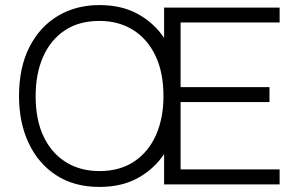

<svg xmlns="http://www.w3.org/2000/svg" viewBox="-20 -727 1166 757"><path d="M372 10Q272.5 10 201.8 -36Q131 -82 93 -162.8Q55 -243.5 55 -348Q55 -461 96 -541.5Q137 -622 208.5 -664.5Q280 -707 372 -707Q460.5 -707 524.2 -671.5Q588 -636 627 -577.5V-697H1082.5V-638.5H692V-383.5H1042.5V-324.5H692V-59H1082.5V0H627V-119.5Q588 -61 524.2 -25.5Q460.5 10 372 10ZM372 -52.5Q452.5 -52.5 509 -90.2Q565.5 -128 595 -194.5Q624.5 -261 624.5 -348Q624.5 -442 592.5 -508.2Q560.5 -574.5 503.8 -609.5Q447 -644.5 372 -644.5Q291.5 -644.5 235.5 -607.2Q179.5 -570 150 -503.2Q120.5 -436.5 120.5 -348Q120.5 -253.5 152.5 -187.5Q184.5 -121.5 241 -87Q297.5 -52.5 372 -52.5Z"/></svg>

Font: Acari Sans Neue
Style: Regular
Weight: 400
Designer: Alfredo Marco Pradil (font), Cristiano Sobral (main changes)
Foundry: Hanken Design Co. (font), Cristiano Sobral (main changes)
Version: Version 2.459;March 19, 2022;FontCreator 14.0.0.2808 64-bit;